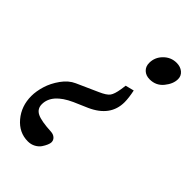

<svg xmlns="http://www.w3.org/2000/svg" viewBox="-293 -489 815 815"><g transform="rotate(45 115.0 -81.5)"><path d="M225.6 -292Q203.1 -292 189 -305.2Q174.8 -318.4 174.8 -340.3Q174.8 -374 199.2 -398.4Q223.6 -422.9 257.3 -422.9Q280.3 -422.9 295.4 -410.4Q310.5 -397.9 310.5 -377.9Q310.5 -349.6 287.1 -320.8Q263.7 -292 225.6 -292ZM46.4 259.8Q-6.8 259.8 -43.2 216.6Q-79.6 173.3 -79.6 112.8Q-79.6 84.5 -69.6 51.3Q-59.6 18.1 -36.9 -13.7Q-14.2 -45.4 15.6 -58.6L111.8 -101.6Q144 -115.7 154.1 -129.4Q164.1 -143.1 169.4 -176.3Q169.9 -180.2 172.9 -201.2L211.4 -210.9Q219.2 -173.8 219.2 -148.4Q219.2 -63.5 127 -22L64.9 4.9Q-23.4 44.9 -23.4 106Q-23.4 133.8 1.2 146Q25.9 158.2 86.9 161.1Q101.6 162.1 110.8 170.4Q120.1 178.7 120.1 191.4Q120.1 198.2 115.7 208.7Q111.3 219.2 103.3 231.2Q95.2 243.2 80.1 251.5Q64.9 259.8 46.4 259.8Z"/></g></svg>

Font: Elstob 18pt Medium
Style: Italic
Weight: 500
Italic angle: -20°
Designer: Peter S. Baker
Version: Version 1.015